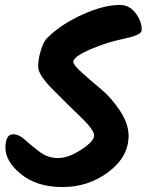

<svg xmlns="http://www.w3.org/2000/svg" viewBox="-20 -768 592 775"><path d="M499 -220Q499 -135 418 -74Q337 -13 233 -13Q129 -13 65.5 -64.5Q2 -116 2 -171Q2 -226 33 -226Q57 -226 83 -202Q109 -178 141.5 -154Q174 -130 215 -130Q256 -130 308 -164Q360 -198 360 -221Q360 -244 303.5 -298Q247 -352 190.5 -409.5Q134 -467 134 -498.5Q134 -530 145.5 -567Q157 -604 174 -618Q228 -671 313.5 -709.5Q399 -748 464 -748Q502 -748 527 -715.5Q552 -683 552 -648Q552 -634 529.5 -625.5Q507 -617 464.5 -608Q422 -599 378 -582Q276 -544 276 -518Q276 -506 311 -474.5Q346 -443 387.5 -408.5Q429 -374 464 -321.5Q499 -269 499 -220Z"/></svg>

Font: Kalam
Style: Bold
Weight: 700
Version: Version 2.001;PS 1.0;hotconv 1.0.79;makeotf.lib2.5.61930; tt